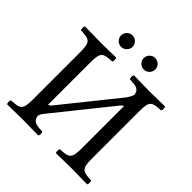

<svg xmlns="http://www.w3.org/2000/svg" viewBox="-211 -969 1131 1131"><g transform="rotate(45 355.0 -403.0)"><path d="M395 -760C395 -734 417 -712 443 -712C469 -712 491 -734 491 -760C491 -786 469 -808 443 -808C417 -808 395 -786 395 -760ZM206 -760C206 -734 228 -712 254 -712C280 -712 302 -734 302 -760C302 -786 280 -808 254 -808C228 -808 206 -786 206 -760ZM598 -122V-523C598 -606 615 -611 685 -614C691 -620 691 -641 685 -647C641 -646 593.5 -645 555 -645C521.5 -645 473 -646 426 -647C420 -641 420 -620 426 -614C480 -611.7 502.5 -608.1 509.9 -568.5C504.1 -552.3 494.8 -534.2 483.5 -520L208.7 -178C201.4 -170.7 195.6 -167.3 191 -167V-523C191 -606 208 -611 278 -614C284 -620 284 -641 278 -647C234 -646 186.5 -645 148 -645C114.5 -645 66 -646 19 -647C13 -641 13 -620 19 -614C89 -611 106 -606 106 -523V-122C106 -39 89 -34 19 -31C13 -25 13 -4 19 2C64 1 112.7 0 149 0C184.6 0 233 1 278 2C284 -4 284 -25 278 -31C223.2 -33.3 200.9 -37 193.8 -78.3C200.7 -102 210.7 -110.1 222.4 -125L495.5 -465C500.4 -471 505.5 -475.5 513 -478V-122C513 -39 496 -34 426 -31C420 -25 420 -4 426 2C471 1 519.7 0 556 0C591.6 0 640 1 685 2C691 -4 691 -25 685 -31C615 -34 598 -39 598 -122Z"/></g></svg>

Font: Libertinus Math
Style: Regular
Weight: 400
Designer: Philipp H. Poll
Foundry: Khaled Hosny
Version: Version 6.2